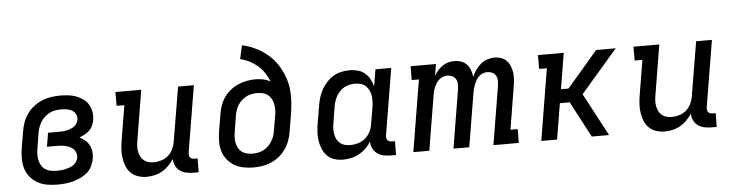

<svg xmlns="http://www.w3.org/2000/svg" viewBox="-46 -945 4442 1163"><g transform="rotate(-5 2175.0 -363.5)"><path d="M265 8Q233 8 202 3Q171 -2 144.5 -16.5Q118 -31 98.5 -54Q79 -77 70 -106Q61 -135 61 -167Q61 -199 66 -231L83 -331Q87 -358 97 -385.5Q107 -413 124 -437Q141 -461 165 -479.5Q189 -498 216 -509Q243 -520 271 -524Q299 -528 326 -528Q351 -528 376 -525Q401 -522 423.5 -513.5Q446 -505 465.5 -490.5Q485 -476 496.5 -456Q508 -436 512 -411.5Q516 -387 512 -362Q509 -345 501.5 -328.5Q494 -312 481 -300Q468 -288 452 -279.5Q436 -271 420 -265Q438 -256 453.5 -243Q469 -230 478.5 -212Q488 -194 490.5 -172.5Q493 -151 489 -129Q485 -107 474 -84.5Q463 -62 444.5 -46Q426 -30 403 -19.5Q380 -9 357 -3Q334 3 311 5.5Q288 8 265 8ZM266 -76Q279 -76 292 -77Q305 -78 318 -81Q331 -84 343.5 -88.5Q356 -93 367.5 -100.5Q379 -108 386.5 -120Q394 -132 396 -144Q398 -159 394 -172Q390 -185 381.5 -194.5Q373 -204 361 -210Q349 -216 336 -219.5Q323 -223 309 -224.5Q295 -226 281 -226H219L233 -310H295Q307 -310 319 -310.5Q331 -311 343 -313.5Q355 -316 367.5 -320.5Q380 -325 390.5 -332Q401 -339 408 -350Q415 -361 417 -373Q420 -391 412.5 -406Q405 -421 391 -429.5Q377 -438 360.5 -441Q344 -444 326 -444Q309 -444 291.5 -441.5Q274 -439 257.5 -431.5Q241 -424 226.5 -411.5Q212 -399 202 -383.5Q192 -368 185.5 -351Q179 -334 176 -317L160 -217Q157 -199 157 -181Q157 -163 161 -146Q165 -129 174.5 -114.5Q184 -100 198.5 -91Q213 -82 230.5 -79Q248 -76 266 -76Z M805 8Q778 8 752.5 -0.5Q727 -9 709 -27Q691 -45 681.5 -70Q672 -95 668.5 -121.5Q665 -148 667 -175.5Q669 -203 674 -231L708 -436H661V-520H818L768 -217Q765 -200 764 -183Q763 -166 766 -150Q769 -134 776 -119.5Q783 -105 795.5 -94.5Q808 -84 823.5 -80Q839 -76 856 -76Q879 -76 903 -83.5Q927 -91 945 -107.5Q963 -124 973.5 -146.5Q984 -169 987 -192L1042 -520H1138L1071 -116Q1070 -108 1071 -100Q1072 -92 1076.5 -86.5Q1081 -81 1088.5 -78.5Q1096 -76 1104 -76H1122L1121 8H1090Q1067 8 1046 3.5Q1025 -1 1008 -13Q991 -25 981.5 -44.5Q972 -64 972 -86Q958 -65 940 -46.5Q922 -28 900 -15.5Q878 -3 853.5 2.5Q829 8 805 8Z M1455 8Q1423 8 1393 2Q1363 -4 1338 -19Q1313 -34 1295 -57Q1277 -80 1268.5 -108.5Q1260 -137 1260.5 -168.5Q1261 -200 1266 -231L1283 -331Q1287 -357 1296 -383Q1305 -409 1321 -432Q1337 -455 1359.5 -473Q1382 -491 1407.5 -502Q1433 -513 1459.5 -518Q1486 -523 1512 -523Q1537 -523 1560.5 -518Q1584 -513 1603 -501Q1592 -529 1576 -554Q1560 -579 1537.5 -598.5Q1515 -618 1488 -632Q1461 -646 1431 -653L1449 -735Q1485 -728 1518 -713.5Q1551 -699 1580 -678.5Q1609 -658 1632.5 -632Q1656 -606 1673 -575.5Q1690 -545 1701.5 -510.5Q1713 -476 1716.5 -439.5Q1720 -403 1717 -365Q1714 -327 1708 -289L1691 -189Q1687 -162 1677.5 -135.5Q1668 -109 1651.5 -85Q1635 -61 1612.5 -42.5Q1590 -24 1563.5 -12.5Q1537 -1 1509.5 3.5Q1482 8 1455 8ZM1456 -76Q1472 -76 1489 -79Q1506 -82 1522 -90Q1538 -98 1551 -110.5Q1564 -123 1573.5 -138Q1583 -153 1589 -169.5Q1595 -186 1597 -203L1613 -296Q1616 -314 1616 -331.5Q1616 -349 1612.5 -365.5Q1609 -382 1601 -396.5Q1593 -411 1580 -421Q1567 -431 1550 -435Q1533 -439 1515 -439Q1499 -439 1482.5 -436Q1466 -433 1451 -425.5Q1436 -418 1422.5 -406Q1409 -394 1399.5 -379.5Q1390 -365 1384.5 -349Q1379 -333 1376 -317L1360 -217Q1357 -200 1356.5 -182.5Q1356 -165 1359.5 -148.5Q1363 -132 1371 -117.5Q1379 -103 1392 -93.5Q1405 -84 1421.5 -80Q1438 -76 1456 -76Z M2000 8Q1972 8 1946.5 0Q1921 -8 1903 -26.5Q1885 -45 1875 -69.5Q1865 -94 1861 -120.5Q1857 -147 1859 -175Q1861 -203 1866 -231L1883 -331Q1887 -356 1894.5 -380.5Q1902 -405 1914.5 -427.5Q1927 -450 1945.5 -470Q1964 -490 1986.5 -503.5Q2009 -517 2034.5 -522.5Q2060 -528 2085 -528Q2110 -528 2134.5 -521.5Q2159 -515 2177.5 -499.5Q2196 -484 2207.5 -462.5Q2219 -441 2225 -417L2242 -520H2338L2271 -116Q2270 -108 2271 -100Q2272 -92 2276.5 -86.5Q2281 -81 2288.5 -78.5Q2296 -76 2304 -76H2322L2321 8H2290Q2267 8 2245.5 3.5Q2224 -1 2207 -13.5Q2190 -26 2180.5 -45.5Q2171 -65 2171 -87Q2158 -65 2139 -46.5Q2120 -28 2097 -15.5Q2074 -3 2049 2.5Q2024 8 2000 8ZM2051 -76Q2074 -76 2098.5 -83Q2123 -90 2142 -106.5Q2161 -123 2172.5 -146Q2184 -169 2187 -192L2204 -292Q2207 -310 2207.5 -328.5Q2208 -347 2205.5 -364Q2203 -381 2195 -396.5Q2187 -412 2174.5 -423.5Q2162 -435 2145 -439.5Q2128 -444 2109 -444Q2093 -444 2077 -440.5Q2061 -437 2045.5 -428.5Q2030 -420 2018 -407.5Q2006 -395 1997.5 -380Q1989 -365 1984 -349Q1979 -333 1976 -317L1960 -217Q1957 -200 1956.5 -183Q1956 -166 1959 -149.5Q1962 -133 1969.5 -118.5Q1977 -104 1989.5 -94Q2002 -84 2018 -80Q2034 -76 2051 -76Z M2427 0 2499 -436H2455L2456 -520H2610L2598 -449Q2608 -466 2621 -481Q2634 -496 2650 -507Q2666 -518 2685 -523Q2704 -528 2723 -528Q2745 -528 2765 -520.5Q2785 -513 2798.5 -498Q2812 -483 2819 -463Q2826 -443 2828 -422Q2837 -443 2850.5 -463Q2864 -483 2882 -498Q2900 -513 2922 -520.5Q2944 -528 2966 -528Q2988 -528 3007.5 -521Q3027 -514 3040.5 -499.5Q3054 -485 3061.5 -466Q3069 -447 3071.5 -426.5Q3074 -406 3072.5 -384.5Q3071 -363 3067 -341L3025 -84H3069L3068 0H2914L2973 -357Q2975 -373 2974.5 -389Q2974 -405 2966.5 -418Q2959 -431 2945 -437.5Q2931 -444 2915 -444Q2902 -444 2889 -439Q2876 -434 2865 -424.5Q2854 -415 2847 -402.5Q2840 -390 2835 -377.5Q2830 -365 2826.5 -352Q2823 -339 2821 -325L2767 0H2671L2730 -357Q2732 -373 2731.5 -389Q2731 -405 2723.5 -418Q2716 -431 2701.5 -437.5Q2687 -444 2672 -444Q2658 -444 2645 -439Q2632 -434 2621.5 -424.5Q2611 -415 2603.5 -402.5Q2596 -390 2591 -377.5Q2586 -365 2583 -352Q2580 -339 2578 -325L2524 0Z M3205 0 3277 -436H3230V-520H3387L3351 -302H3397L3584 -520H3703L3479 -260L3617 0H3512L3397 -218H3337L3301 0Z M3955 8Q3928 8 3902.5 -0.5Q3877 -9 3859 -27Q3841 -45 3831.5 -70Q3822 -95 3818.5 -121.5Q3815 -148 3817 -175.5Q3819 -203 3824 -231L3858 -436H3811V-520H3968L3918 -217Q3915 -200 3914 -183Q3913 -166 3916 -150Q3919 -134 3926 -119.5Q3933 -105 3945.5 -94.5Q3958 -84 3973.5 -80Q3989 -76 4006 -76Q4029 -76 4053 -83.5Q4077 -91 4095 -107.5Q4113 -124 4123.5 -146.5Q4134 -169 4137 -192L4192 -520H4288L4221 -116Q4220 -108 4221 -100Q4222 -92 4226.5 -86.5Q4231 -81 4238.5 -78.5Q4246 -76 4254 -76H4272L4271 8H4240Q4217 8 4196 3.5Q4175 -1 4158 -13Q4141 -25 4131.5 -44.5Q4122 -64 4122 -86Q4108 -65 4090 -46.5Q4072 -28 4050 -15.5Q4028 -3 4003.5 2.5Q3979 8 3955 8Z"/></g></svg>

Font: Iosevka Etoile Medium
Style: Italic
Weight: 500
Italic angle: -9°
Designer: Belleve Invis
Foundry: Belleve Invis
Version: Version 22.1.2; ttfautohint (v1.8.4)